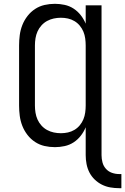

<svg xmlns="http://www.w3.org/2000/svg" viewBox="-20 -763 656 1006"><path d="M605 223Q581 223 558 219Q535 215 514 204.5Q493 194 476 177.5Q459 161 448.5 140.5Q438 120 433.5 96.5Q429 73 429 50V-96Q419 -72 403 -51.5Q387 -31 365.5 -17Q344 -3 318.5 2.5Q293 8 268 8Q240 8 213.5 2Q187 -4 164 -19Q141 -34 124 -56Q107 -78 97 -103.5Q87 -129 83.5 -156Q80 -183 80 -210V-525Q80 -552 83.5 -579Q87 -606 97 -631.5Q107 -657 124 -679Q141 -701 164 -716Q187 -731 213.5 -737Q240 -743 268 -743Q293 -743 318.5 -737.5Q344 -732 365.5 -718Q387 -704 403 -683.5Q419 -663 429 -639V-735H512V50Q512 69 517 88Q522 107 535 121.5Q548 136 566.5 142.5Q585 149 605 149H616V223ZM299 -65Q318 -65 336 -69Q354 -73 370 -82.5Q386 -92 398 -106.5Q410 -121 417 -138Q424 -155 426.5 -173.5Q429 -192 429 -210V-525Q429 -543 426.5 -561.5Q424 -580 417 -597Q410 -614 398 -628.5Q386 -643 370 -652.5Q354 -662 336 -666Q318 -670 299 -670Q280 -670 261.5 -666Q243 -662 226.5 -653Q210 -644 197 -629.5Q184 -615 176.5 -598Q169 -581 166 -562.5Q163 -544 163 -525V-210Q163 -191 166 -172.5Q169 -154 176.5 -137Q184 -120 197 -105.5Q210 -91 226.5 -82Q243 -73 261.5 -69Q280 -65 299 -65Z"/></svg>

Font: Nova
Style: Regular
Weight: 400
Monospace: yes
Designer: Belleve Invis
Foundry: Belleve Invis
Version: Version 24.1.4; ttfautohint (v1.8.4)